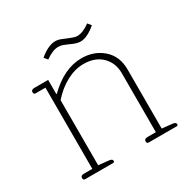

<svg xmlns="http://www.w3.org/2000/svg" viewBox="-144 -761 883 895"><g transform="rotate(-30 297.5 -313.5)"><path d="M315 -582Q311 -583 295.5 -590Q280 -597 264 -597Q234 -597 195 -569L180 -587Q199 -604 222 -615.5Q245 -627 265 -627Q281 -627 299.5 -619Q318 -611 321 -610Q333 -605 345.5 -600.5Q358 -596 367 -596Q398 -596 436 -624L451 -606Q432 -589 410 -577.5Q388 -566 368 -566Q347 -566 315 -582ZM55 -11Q55 -25 73 -25H118V-462H64Q60 -462 57.5 -465Q55 -468 55 -473Q55 -487 73 -487H147V-411H150Q238 -497 331 -497Q399 -497 445.5 -456Q492 -415 492 -344V-26L548 -20Q565 -18 565 -8Q565 0 558 0H406Q402 0 399.5 -3Q397 -6 397 -11Q397 -25 415 -25H460V-343Q460 -398 424 -433.5Q388 -469 326 -469Q280 -469 233.5 -444Q187 -419 150 -376V-26L206 -20Q223 -18 223 -8Q223 0 216 0H64Q60 0 57.5 -3Q55 -6 55 -11Z"/></g></svg>

Font: Maitree ExtraLight
Style: Regular
Weight: 275
Designer: CadsonDemak Team
Foundry: CadsonDemak
Version: Version 1.003